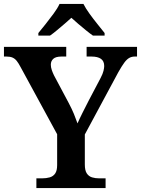

<svg xmlns="http://www.w3.org/2000/svg" viewBox="-22 -951 713 971"><path d="M162 0V-49H190Q212 -49 229.5 -54Q247 -59 257 -73.5Q267 -88 267 -116V-272L82 -612Q72 -631 63 -642.5Q54 -654 42 -659.5Q30 -665 11 -665H-2V-714H313V-665H289Q260 -665 247.5 -653.5Q235 -642 235 -624Q235 -611 240 -596.5Q245 -582 251 -570L325 -431Q341 -401 351.5 -375.5Q362 -350 370 -327Q380 -350 395.5 -381Q411 -412 427 -443L487 -557Q498 -578 501.5 -593Q505 -608 505 -617Q505 -642 488.5 -653.5Q472 -665 441 -665H416V-714H671V-665H659Q644 -665 631.5 -658Q619 -651 606.5 -634Q594 -617 577 -587L407 -271V-119Q407 -89 417 -74Q427 -59 443.5 -54Q460 -49 480 -49H512V0ZM172 -784Q188 -803 208.5 -829Q229 -855 249 -882Q269 -909 279 -931H400Q411 -909 430.5 -882Q450 -855 471 -829Q492 -803 507 -784V-771H448Q432 -782 412.5 -798Q393 -814 373.5 -830.5Q354 -847 339 -861Q324 -847 304.5 -830.5Q285 -814 266 -798Q247 -782 231 -771H172Z"/></svg>

Font: Noto Rashi Hebrew SemiBold
Style: Regular
Weight: 600
Version: Version 1.006